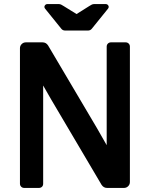

<svg xmlns="http://www.w3.org/2000/svg" viewBox="-20 -923 739 943"><path d="M78 -21V-686Q78 -698 86.5 -706.5Q95 -715 107 -715H189Q206 -715 216 -700L456 -294L504 -210V-694Q504 -703 510 -709Q516 -715 525 -715H597Q606 -715 612 -709Q618 -703 618 -694V-29Q618 -17 609.5 -8.5Q601 0 589 0H506Q489 0 479 -15L231 -435L192 -503V-21Q192 -11 186 -5.5Q180 0 171 0H99Q90 0 84 -6Q78 -12 78 -21ZM281 -782 201 -881Q198 -886 198 -889Q198 -894 202 -898.5Q206 -903 212 -903H269Q275 -903 281 -900Q287 -897 293 -893L356 -854L418 -893Q424 -897 430 -900Q436 -903 442 -903H500Q506 -903 510 -898.5Q514 -894 514 -889Q514 -886 511 -881L431 -782Q424 -773 412 -773H300Q288 -773 281 -782Z"/></svg>

Font: Miriam Libre
Style: Bold
Weight: 700
Designer: Michal Sahar
Foundry: Hagilda
Version: Version 1.001